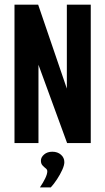

<svg xmlns="http://www.w3.org/2000/svg" viewBox="-20 -611 449 820"><path d="M41.9 0V-591H143L265.5 -232.6V-591H367.6V0H266.6L144.3 -334.4V0ZM150.5 189.4Q165 167.9 173.5 150Q182 132.1 182 120.5Q182 113.1 175.1 107.9Q168.2 102.7 161.5 95.3Q154.7 87.9 154.7 75.1Q154.7 60.6 168.4 48.8Q182.1 37 203.4 37Q226 37 240.4 49.8Q254.8 62.5 254.8 81.5Q254.8 94.9 245.7 114.8Q236.6 134.8 223.6 154.5Q210.7 174.3 196.9 189.4Z"/></svg>

Font: Alumni Sans SC Thin
Style: Regular
Weight: 100
Designer: Robert E. Leuschke
Foundry: Robert E. Leuschke
Version: Version 1.018